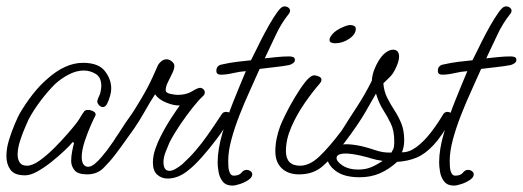

<svg xmlns="http://www.w3.org/2000/svg" viewBox="-22 -543 1631 599"><path d="M56 4Q23 4 10.5 -13.5Q-2 -31 -2 -56Q-2 -80 6 -106Q14 -132 23.5 -154.5Q33 -177 39 -188Q57 -219 79.5 -248Q102 -277 128 -299Q154 -322 181.5 -334.5Q209 -347 237 -347Q285 -347 305 -321.5Q325 -296 325 -267Q325 -257 322 -246Q318 -231 312.5 -220Q307 -209 299 -209Q292 -209 286 -216Q280 -223 282 -230Q284 -237 287.5 -244Q291 -251 292 -258Q293 -263 293.5 -267Q294 -271 294 -275Q294 -302 276.5 -312.5Q259 -323 239 -323Q216 -323 191.5 -310Q167 -297 149 -280Q127 -258 105 -229Q83 -200 67 -170Q65 -165 56.5 -146Q48 -127 40.5 -103.5Q33 -80 33 -60Q33 -46 39.5 -36Q46 -26 62 -26Q79 -26 101.5 -42Q124 -58 147.5 -81.5Q171 -105 190 -127Q209 -149 218 -161Q224 -169 229.5 -178.5Q235 -188 241 -196Q244 -200 253 -200Q261 -200 269.5 -195.5Q278 -191 276 -183Q272 -176 261.5 -152.5Q251 -129 242 -101.5Q233 -74 233 -53Q233 -27 249 -23Q260 -21 272.5 -31Q285 -41 295.5 -54Q306 -67 311 -73Q332 -101 350.5 -130.5Q369 -160 388 -186Q394 -194 402 -194Q416 -194 416 -179Q416 -174 403 -153.5Q390 -133 371.5 -107Q353 -81 337 -60Q321 -39 301 -19Q281 1 250 1Q221 1 210.5 -12Q200 -25 200 -41Q200 -55 203 -70.5Q206 -86 209 -97L205 -100Q196 -89 178 -72Q160 -55 138 -37.5Q116 -20 94.5 -8Q73 4 56 4Z M501 14Q482 14 468.5 2Q455 -10 455 -36Q455 -57 463 -79.5Q471 -102 478 -115Q494 -147 512 -174.5Q530 -202 539 -214Q521 -213 496.5 -223Q472 -233 462 -249Q449 -230 425 -187.5Q401 -145 364 -98Q358 -90 350 -90Q335 -90 335 -103Q335 -108 338 -112Q353 -133 375.5 -166.5Q398 -200 419.5 -236.5Q441 -273 454 -302Q458 -311 462.5 -321Q467 -331 471 -340Q475 -347 482 -352.5Q489 -358 498 -358Q506 -358 514 -351.5Q522 -345 522 -337Q522 -328 515.5 -314.5Q509 -301 502 -287Q495 -273 495 -262Q495 -253 510 -250Q525 -247 532 -247Q559 -247 577 -258Q595 -269 602 -269Q608 -269 612.5 -264.5Q617 -260 617 -255Q617 -248 611 -243Q597 -230 578 -206Q559 -182 540 -154Q521 -126 507 -99Q503 -89 495.5 -71Q488 -53 488 -37Q488 -10 507 -10Q515 -10 525.5 -16Q536 -22 546 -30Q570 -52 588.5 -73.5Q607 -95 626 -122Q645 -149 670 -187Q674 -194 684 -194Q697 -194 697 -182Q697 -176 691 -165Q677 -140 654.5 -110Q632 -80 608.5 -53.5Q585 -27 567 -13Q535 14 501 14Z M703 36Q683 36 673 23.5Q663 11 660 -6Q657 -23 657 -36Q657 -77 672 -128Q687 -179 707.5 -230Q728 -281 745 -321Q727 -320 705.5 -315Q684 -310 667 -310Q653 -310 653 -322Q653 -339 671 -342Q693 -347 716 -350Q739 -353 761 -355Q767 -366 778 -389Q789 -412 803 -438.5Q817 -465 830.5 -486.5Q844 -508 853 -517Q859 -523 866 -523Q873 -523 878 -519Q883 -515 883 -509Q883 -506 880 -501Q855 -470 838 -433Q821 -396 804 -361Q822 -363 842 -365Q862 -367 881 -367Q887 -367 892.5 -365Q898 -363 898 -356Q898 -350 892.5 -346Q887 -342 880 -340Q858 -336 834.5 -333.5Q811 -331 788 -328Q775 -298 758 -261Q741 -224 725.5 -184.5Q710 -145 700 -108Q690 -71 690 -41Q690 -36 690.5 -24.5Q691 -13 695 -4Q699 5 707 5Q724 5 731 -4Q738 -13 747 -13Q754 -13 759.5 -9Q765 -5 765 1Q765 10 753.5 18Q742 26 727 31Q712 36 703 36Z M1023 -408Q1018 -408 1012 -410Q1006 -412 1006 -419Q1006 -424 1009 -428Q1017 -443 1038.5 -454Q1060 -465 1071 -465Q1076 -465 1082 -462.5Q1088 -460 1088 -453Q1088 -436 1067.5 -422Q1047 -408 1023 -408ZM911 1Q877 1 857 -18Q837 -37 837 -71Q837 -91 841 -110.5Q845 -130 852 -149Q856 -160 868.5 -185.5Q881 -211 898 -239.5Q915 -268 931 -288Q947 -308 959 -308Q964 -308 972.5 -304.5Q981 -301 981 -294Q981 -290 977 -284Q954 -258 929 -222Q904 -186 887 -147Q870 -108 870 -72Q870 -26 914 -26Q944 -26 974.5 -55Q1005 -84 1042 -133Q1053 -147 1061.5 -160.5Q1070 -174 1077 -184Q1084 -191 1092 -191Q1104 -191 1104 -182Q1104 -171 1088 -147Q1072 -123 1052 -97Q1013 -49 984 -24Q955 1 911 1Z M1100 10Q1051 10 1025 -10Q999 -30 999 -52Q999 -68 1012.5 -80.5Q1026 -93 1058 -93Q1078 -93 1106 -87Q1127 -82 1150.5 -74Q1174 -66 1199 -67Q1206 -78 1207 -85Q1208 -92 1208 -102Q1208 -135 1197.5 -157Q1187 -179 1173.5 -200Q1160 -221 1151 -251Q1138 -229 1118 -193.5Q1098 -158 1052 -97Q1049 -92 1040 -92Q1025 -92 1025 -105Q1025 -108 1029.5 -114Q1034 -120 1050 -145Q1068 -174 1092 -210.5Q1116 -247 1138 -291Q1139 -308 1145 -324Q1151 -340 1159 -353Q1170 -371 1182 -379.5Q1194 -388 1204 -388Q1223 -388 1223 -366Q1223 -351 1211 -327Q1204 -312 1193 -301.5Q1182 -291 1174 -283Q1176 -258 1186 -238Q1196 -218 1208.5 -199Q1221 -180 1230 -158Q1239 -136 1239 -105Q1239 -85 1232 -68Q1254 -67 1277.5 -84.5Q1301 -102 1322.5 -130Q1344 -158 1361 -187Q1366 -194 1374 -194Q1379 -194 1384 -191Q1389 -188 1389 -181Q1389 -177 1386 -171Q1357 -119 1330.5 -90.5Q1304 -62 1277 -51Q1250 -40 1217 -38Q1192 -15 1163.5 -2.5Q1135 10 1100 10ZM1095 -14Q1118 -14 1135 -21Q1152 -28 1172 -41Q1151 -44 1137 -48.5Q1123 -53 1101 -58Q1073 -64 1057 -64Q1028 -64 1028 -50Q1028 -39 1047 -26.5Q1066 -14 1095 -14Z M1394 36Q1374 36 1364 23.5Q1354 11 1351 -6Q1348 -23 1348 -36Q1348 -77 1363 -128Q1378 -179 1398.5 -230Q1419 -281 1436 -321Q1418 -320 1396.5 -315Q1375 -310 1358 -310Q1344 -310 1344 -322Q1344 -339 1362 -342Q1384 -347 1407 -350Q1430 -353 1452 -355Q1458 -366 1469 -389Q1480 -412 1494 -438.5Q1508 -465 1521.5 -486.5Q1535 -508 1544 -517Q1550 -523 1557 -523Q1564 -523 1569 -519Q1574 -515 1574 -509Q1574 -506 1571 -501Q1546 -470 1529 -433Q1512 -396 1495 -361Q1513 -363 1533 -365Q1553 -367 1572 -367Q1578 -367 1583.5 -365Q1589 -363 1589 -356Q1589 -350 1583.5 -346Q1578 -342 1571 -340Q1549 -336 1525.5 -333.5Q1502 -331 1479 -328Q1466 -298 1449 -261Q1432 -224 1416.5 -184.5Q1401 -145 1391 -108Q1381 -71 1381 -41Q1381 -36 1381.5 -24.5Q1382 -13 1386 -4Q1390 5 1398 5Q1415 5 1422 -4Q1429 -13 1438 -13Q1445 -13 1450.5 -9Q1456 -5 1456 1Q1456 10 1444.5 18Q1433 26 1418 31Q1403 36 1394 36Z"/></svg>

Font: Ms Madi
Style: Regular
Weight: 400
Designer: Robert E. Leuschke
Foundry: Robert E. Leuschke
Version: Version 1.010; ttfautohint (v1.8.3)